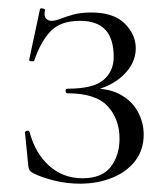

<svg xmlns="http://www.w3.org/2000/svg" viewBox="-20 -429 403 461"><path d="M178 -1Q225 -1 246 -28.5Q267 -56 267 -96Q267 -143 238.5 -174Q210 -205 142 -205Q138 -205 137.5 -210.5Q137 -216 142 -216Q204 -216 228.5 -237Q253 -258 253 -292Q253 -336 233 -357.5Q213 -379 172 -379Q126 -379 102 -354.5Q78 -330 62 -283Q61 -281 55 -282Q49 -283 50 -285L76 -407Q77 -410 83 -408.5Q89 -407 88 -405Q85 -390 90.5 -384.5Q96 -379 103 -379Q113 -379 125.5 -384Q138 -389 156 -394Q174 -399 199 -399Q253 -399 279.5 -372.5Q306 -346 306 -313Q306 -276 274 -246.5Q242 -217 187 -208L189 -216Q235 -219 265 -204Q295 -189 310 -162.5Q325 -136 325 -106Q325 -69 304.5 -42.5Q284 -16 249 -2Q214 12 172 12Q140 12 110 4.5Q80 -3 60 -13Q53 -17 51 -20Q49 -23 48 -30L40 -111Q40 -114 45 -115Q50 -116 51 -112Q65 -60 98.5 -30.5Q132 -1 178 -1Z"/></svg>

Font: Cormorant Light
Style: Regular
Weight: 300
Designer: Christian Thalmann (Catharsis Fonts)
Foundry: Catharsis Fonts
Version: Version 4.000